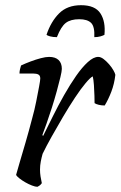

<svg xmlns="http://www.w3.org/2000/svg" viewBox="-20 -719 464 739"><path d="M124 0Q116 0 103 -5Q90 -10 77 -17.5Q64 -25 54 -33Q44 -41 42 -46Q46 -61 55.5 -93Q65 -125 78 -169.5Q91 -214 104 -264Q113 -296 119.5 -329Q126 -362 130.5 -386Q135 -410 135 -417Q135 -428 128 -432Q121 -436 108 -436H55Q55 -444 57 -452.5Q59 -461 61 -467Q78 -475 98 -482.5Q118 -490 137 -495Q156 -500 169 -500Q193 -500 205.5 -488Q218 -476 218 -454Q218 -445 212.5 -422Q207 -399 198.5 -368Q190 -337 179.5 -304Q169 -271 159 -243Q149 -215 143 -199L146 -196Q163 -230 183.5 -271.5Q204 -313 227 -353.5Q250 -394 273 -427Q296 -460 318 -480Q340 -500 358 -500Q368 -500 379 -491.5Q390 -483 400 -471.5Q410 -460 416.5 -448.5Q423 -437 424 -431Q420 -396 408.5 -366Q397 -336 383 -313Q371 -313 360.5 -315.5Q350 -318 344 -322Q344 -331 343.5 -350.5Q343 -370 341.5 -391.5Q340 -413 337 -425Q328 -421 309.5 -399Q291 -377 268.5 -343Q246 -309 223 -270Q200 -231 179 -193.5Q158 -156 144 -127Q140 -113 137 -97.5Q134 -82 134 -66Q134 -53 136 -40Q138 -27 141 -14Q139 -11 135.5 -7.5Q132 -4 124 0ZM199 -576Q184 -576 173 -579Q162 -582 159 -585Q176 -636 207.5 -667.5Q239 -699 292 -699Q346 -699 366.5 -667.5Q387 -636 382 -585Q377 -582 366.5 -579Q356 -576 343 -576Q345 -617 330.5 -631Q316 -645 285 -645Q252 -645 233.5 -631Q215 -617 199 -576Z"/></svg>

Font: Texturina 12pt Light
Style: Italic
Weight: 300
Italic angle: -11°
Designer: Guillermo Torres Carreño
Foundry: Omnibus-Type
Version: Version 1.002